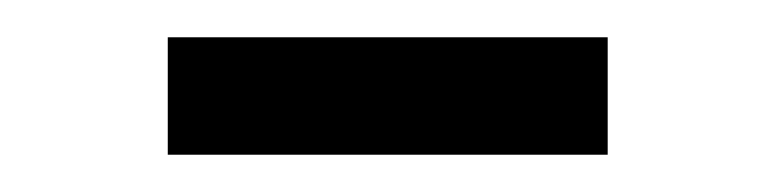

<svg xmlns="http://www.w3.org/2000/svg" viewBox="-20 -407 415 103"><path d="M70 -387H306V-324H70Z"/></svg>

Font: Freesentation 4 Regular
Style: Regular
Weight: 400
Designer: glyphs from Roboto by Christian Robertson / Hangul glyphs from Noto Sans CJK(Source Han Sans) by Jang Soo-young and Kang
Foundry: PT&
Version: Version 2.001